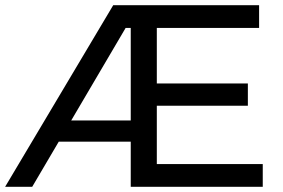

<svg xmlns="http://www.w3.org/2000/svg" viewBox="-21 -720 1089 740"><path d="M415.4 -700H516.1V-612.4H427.3L489.3 -656.7L103.1 0H-1.3ZM183.6 -255.7H516.1V-174.1H177.9ZM482.9 -700H977.6V-612.4H583.4V-87.6H991.7V0H482.9ZM575 -398.4H934.3V-312.6H574.1Z"/></svg>

Font: iiserrat Thin
Style: Regular
Weight: 100
Designer: Akira Ohta
Foundry: Akira Ohta
Version: Version 1.200;Glyphs 3.3.1 (3343)